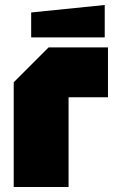

<svg xmlns="http://www.w3.org/2000/svg" viewBox="-20 -750 470 770"><path d="M35 0V-420L175 -560H413V-360H255V0ZM105 -600V-700L400 -730V-600Z"/></svg>

Font: Tektur SemiCondensed Black
Style: Regular
Weight: 900
Width: 4
Designer: Adam Jagosz
Foundry: Adam Jagosz
Version: Version 1.005;gftools[0.9.30]